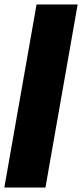

<svg xmlns="http://www.w3.org/2000/svg" viewBox="-66 -731 370 864"><path d="M-46.5 113H138.5L283.5 -711H98.5Z"/></svg>

Font: Anybody Black
Style: Italic
Weight: 900
Italic angle: -10°
Designer: Tyler Finck
Foundry: Etcetera Type Company
Version: Version 1.113;gftools[0.9.25]